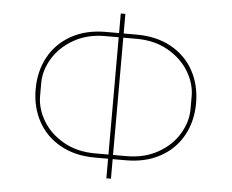

<svg xmlns="http://www.w3.org/2000/svg" viewBox="-54 -825 1108 918"><g transform="rotate(5 500.0 -365.5)"><path d="M489 30V-64H425Q331 -64 260.5 -103Q190 -142 152.5 -210.5Q115 -279 115 -365Q115 -452 152.5 -520.5Q190 -589 260.5 -628Q331 -667 425 -667H489V-761H511V-667H575Q669 -667 739.5 -628Q810 -589 847.5 -520.5Q885 -452 885 -365Q885 -279 847.5 -210.5Q810 -142 739.5 -103Q669 -64 575 -64H511V30ZM489 -84V-647H425Q338 -647 273 -609.5Q208 -572 173.5 -514.5Q139 -457 139 -397V-334Q139 -274 173.5 -216Q208 -158 273 -121Q338 -84 425 -84ZM575 -84Q662 -84 727 -121Q792 -158 826.5 -216Q861 -274 861 -334V-397Q861 -457 826.5 -514.5Q792 -572 727 -609.5Q662 -647 575 -647H511V-84Z"/></g></svg>

Font: IBM Plex Sans JP Thin
Style: Regular
Weight: 100
Designer: Mike Abbink; Paul van der Laan; Pieter van Rosmalen; Wujin Sim; Yejin Wi; Jinhee Kim; Boomi Park; Yona Kim; Kichan Ma
Foundry: Sandoll Inc.
Version: Version 1.001